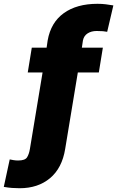

<svg xmlns="http://www.w3.org/2000/svg" viewBox="-47 -780 618 1013"><path d="M495.7 -528.4 474.4 -397.7H363.6L296.9 5.7Q280.5 106.9 217 160Q153.4 213.1 56.8 213.1Q36.2 213.1 16.7 211.6Q-2.8 210.2 -27 206L4.3 61.1Q13.5 63.2 25.4 65Q37.3 66.8 48.3 66.8Q85.2 66.8 95.7 50.1Q106.2 33.4 110.8 5.7L177.6 -397.7H99.4L120.7 -528.4H198.9L204.5 -566.8Q221.2 -661.6 289.8 -710.8Q358.3 -759.9 467.3 -759.9Q492.5 -759.9 511.5 -757.3Q530.5 -754.6 551.1 -751.4L518.5 -612.2Q507.5 -614.3 495.7 -615.4Q484 -616.5 463.1 -616.5Q435 -616.5 415.3 -603.9Q395.6 -591.3 390.6 -566.8L384.9 -528.4Z"/></svg>

Font: Inter UI Black
Style: Italic
Weight: 900
Italic angle: -9.39999°
Designer: Rasmus Andersson
Foundry: rsms
Version: 3.2;8d6f07862